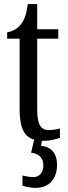

<svg xmlns="http://www.w3.org/2000/svg" viewBox="-20 -679 331 939"><path d="M187 10Q131 10 103.5 -24.5Q76 -59 76 -145V-490H15V-521Q59 -529 82 -560Q94 -575 102 -596Q110 -617 116 -659H162V-536H265V-490H162V-144Q162 -90 175 -66.5Q188 -43 217 -43Q234 -43 247 -45Q260 -47 273 -51V-5Q260 0 238 5Q216 10 187 10ZM153 240Q140 240 122 237Q104 234 90 229V179Q120 187 144 187Q166 187 179 171Q192 155 192 130Q192 101 175 85.5Q158 70 132 68L150 -9H188L181 34Q219 38 239 62Q259 86 259 126Q259 179 231 209.5Q203 240 153 240Z"/></svg>

Font: Noto Serif ExtraCondensed
Style: Regular
Weight: 400
Width: 2
Designer: Monotype Design Team
Foundry: Monotype Imaging Inc.
Version: Version 2.015